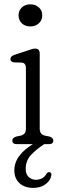

<svg xmlns="http://www.w3.org/2000/svg" viewBox="-20 -684 298 911"><path d="M123.5 -558.5Q99.5 -558.5 83.8 -573.2Q68 -588 68 -611Q68 -634 83.8 -648.8Q99.5 -663.5 123.5 -663.5Q148.5 -663.5 164.5 -648.8Q180.5 -634 180.5 -611.5Q180.5 -588.5 164.5 -573.5Q148.5 -558.5 123.5 -558.5ZM168.5 -429.5V-73Q168.5 -46.5 193 -40.5L215 -36Q233 -30 233 -17Q233 0 211.5 0H189.5Q152 24.5 127 51.5Q102 78.5 102 117Q102 143 116.2 156Q130.5 169 150.5 169Q165 169 178.5 162.5Q192 156 200 141.5Q206.5 131.5 214.5 132.5Q219 133 222.2 137.5Q225.5 142 223 150.5Q219.5 171.5 196.8 189.5Q174 207.5 138 207.5Q96.5 207.5 72.2 184.8Q48 162 48 125Q48 87 71.5 55.8Q95 24.5 136 0H59.5Q38.5 0 38.5 -17Q38.5 -30 56.5 -36L78.5 -40.5Q103 -46.5 103 -73V-360.5Q103 -385 83.5 -387L46.5 -388Q29.5 -390.5 29.5 -404Q29.5 -417.5 49.5 -424L110 -444Q122.5 -448 131 -450.8Q139.5 -453.5 146.5 -453.5Q168.5 -453.5 168.5 -429.5Z"/></svg>

Font: Fraunces 72pt SuperSoft Light
Style: Regular
Weight: 300
Version: Version 1.000;[0bf87f6ff]